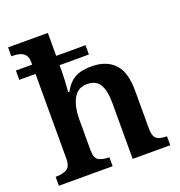

<svg xmlns="http://www.w3.org/2000/svg" viewBox="-136 -875 928 990"><g transform="rotate(-20 328.0 -380.0)"><path d="M19 0V-49H23Q57 -49 80 -61.5Q103 -74 103 -119V-583H14V-634H103V-647Q103 -675 91 -688.5Q79 -702 62 -706.5Q45 -711 28 -711H17V-760H235V-634H396V-583H235V-550Q235 -527 233.5 -500.5Q232 -474 230.5 -455.5Q229 -437 229 -437H236Q255 -472 277.5 -490Q300 -508 327.5 -514.5Q355 -521 387 -521Q467 -521 511.5 -475Q556 -429 556 -327V-121Q556 -74 574.5 -61.5Q593 -49 627 -49H630V0H424V-308Q424 -373 404 -408Q384 -443 334 -443Q298 -443 276.5 -422Q255 -401 245 -365.5Q235 -330 235 -286V-115Q235 -72 256.5 -60.5Q278 -49 311 -49H314V0Z"/></g></svg>

Font: Noto Nastaliq Urdu SemiBold
Style: Regular
Weight: 600
Version: Version 3.007